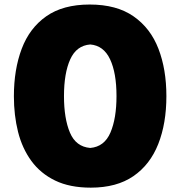

<svg xmlns="http://www.w3.org/2000/svg" viewBox="-20 -822 804 857"><path d="M385.3 15.6Q291.5 15.6 226.1 -16.1Q160.6 -47.9 119.9 -103.8Q79.1 -159.7 60.5 -233.6Q42 -307.6 42 -392.1Q42 -511.7 76.9 -604.2Q111.8 -696.8 186.5 -749.3Q261.2 -801.8 380.4 -801.8Q500.5 -801.8 576.2 -749Q651.9 -696.3 687.3 -604.2Q722.7 -512.2 722.7 -393.1Q722.7 -271 686.3 -179Q649.9 -86.9 575.2 -35.6Q500.5 15.6 385.3 15.6ZM382.8 -161.6Q445.8 -167 472.9 -230.2Q500 -293.5 500 -393.1Q500 -496.6 471.2 -557.6Q442.4 -618.7 382.8 -623.5Q321.3 -618.7 293.5 -557.1Q265.6 -495.6 265.6 -393.1Q265.6 -293 292.2 -230Q318.8 -167 382.8 -161.6Z"/></svg>

Font: Pinar DS4 ExtraBold
Style: Regular
Weight: 800
Designer: Amin Abedi
Version: Version 3.000